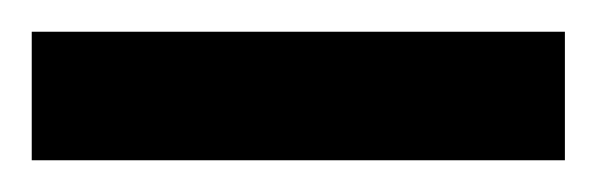

<svg xmlns="http://www.w3.org/2000/svg" viewBox="-20 76 376 121"><path d="M0 177V96H336V177Z"/></svg>

Font: Saira Condensed SemiBold
Style: Regular
Weight: 600
Width: 3
Designer: Hector Gatti with collaboration of the Omnibus-Type team
Foundry: Omnibus-Type
Version: Version 1.100